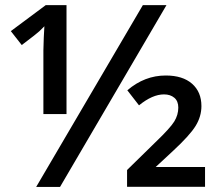

<svg xmlns="http://www.w3.org/2000/svg" viewBox="-20 -734 870 754"><path d="M633.8 -713.9 215.8 0H122.1L541 -713.9ZM241.2 -286.1H150.4V-536.1L151.9 -586.4L154.3 -630.9Q146 -622.1 134.5 -611.3Q123 -600.6 65.4 -557.1L22.5 -611.8L159.7 -713.9H241.2ZM785.2 -0.5H479V-66.4L591.3 -176.3Q648.4 -231 664.3 -256.8Q680.2 -282.7 680.2 -311.5Q680.2 -336.9 664.6 -350.1Q648.9 -363.3 624 -363.3Q578.6 -363.3 525.9 -320.3L480 -379.4Q547.9 -437.5 630.9 -437.5Q697.3 -437.5 734.1 -405.3Q771 -373 771 -317.4Q771 -276.9 748.5 -240Q726.1 -203.1 659.2 -141.1L591.3 -78.1H785.2Z"/></svg>

Font: CAA NEO Sans SemiBold
Style: Regular
Weight: 600
Version: Version 1.10